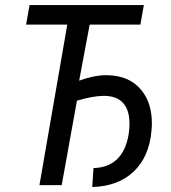

<svg xmlns="http://www.w3.org/2000/svg" viewBox="-20 -731 676 758"><path d="M534.2 -633.8H334L292.5 -412.6Q352.1 -434.1 396.5 -434.1Q398.4 -434.1 400.4 -434.1Q491.7 -433.6 539.1 -374Q579.6 -323.7 579.6 -244.1Q579.6 -230.5 578.1 -215.3Q569.3 -112.3 508.1 -54Q446.8 4.4 344.2 7.3L349.1 -67.4Q459 -70.8 484.9 -185.5Q491.2 -214.4 491.2 -241.7Q491.2 -254.4 489.7 -267.1Q484.9 -307.1 461.2 -329.1Q437.5 -351.1 395.5 -352.5Q392.6 -352.5 389.6 -352.5Q347.2 -352.5 283.7 -333.5L223.6 0H135.7L245.6 -633.8H83L96.7 -710.9H547.9Z"/></svg>

Font: MAUL Condensed Italic
Style: Condenced Regular Italic
Weight: 400
Italic angle: -12°
Designer: MAUL
Version: Version 1.0; 2020; ttfautohint (v1.8.3)